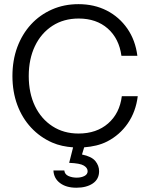

<svg xmlns="http://www.w3.org/2000/svg" viewBox="-20 -696 711 911"><path d="M558 -239.5C551.2 -185.4 529.6 -142.3 493 -110.3C456.4 -78.4 409.6 -62.4 352.4 -62.4C305.7 -62.4 264.5 -73.9 228.9 -97C193.3 -120 165.6 -152 145.9 -192.8C126.3 -233.7 116.4 -281.2 116.4 -335.3C116.4 -389.3 126.3 -436.7 145.9 -477.7C165.6 -518.6 193.3 -550.5 228.9 -573.6C264.5 -596.6 306 -608.1 353.4 -608.1C409.3 -608.1 455.2 -592.3 491.2 -560.7C527.1 -529 548.8 -485.8 556.2 -431.1H631.8C625.6 -480.3 609.8 -523.2 584.3 -560.2C558.7 -597 526.2 -625.6 486.6 -645.9C446.9 -666.2 402.2 -676.3 352.4 -676.3C307 -676.3 265 -668 226.6 -651C188.2 -634.1 155 -610.5 127 -580C99.1 -549.6 77.4 -513.6 62 -472.2C46.7 -430.7 39 -385 39 -335.3C39 -285.6 46.7 -239.9 62 -198.4C77.4 -156.9 99.2 -121 127.5 -90.6C155.8 -60.2 189.1 -36.5 227.5 -19.6C258.1 -6.1 291.6 0.5 326.8 3.2L308.2 76.7C342.6 78 365.8 82.3 377.8 89.7C389.8 97 395.8 105.9 395.8 116.4C395.8 126.2 390.7 133.8 380.5 139C370.4 144.2 358.3 146.9 344.1 146.9C329.4 146.9 316.2 144.3 304.5 139C292.8 133.8 286.4 125 285.1 112.7H233.5C234.7 137.9 245.2 157.9 264.9 172.6C284.5 187.4 310.3 194.7 342.3 194.7C374.2 194.7 400.2 188 420.2 174.5C440.2 160.9 450.2 141.5 450.2 116.3C450.2 98.6 444.2 82.4 432.2 67.9C420.2 53.5 399.1 43.2 369 37.1L379.4 3C419 0 456 -8.1 488.4 -24.7C528 -45 560.6 -73.5 586.1 -110.3C611.6 -147.2 627.5 -190.2 633.6 -239.5Z"/></svg>

Font: Diatome Awesome Regular
Style: Regular
Weight: 400
Designer: 15.100.17
Foundry: 15.100.17
Version: Version 1.008;Fontself Maker 3.5.8